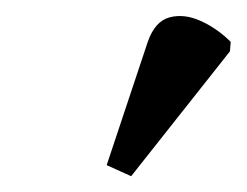

<svg xmlns="http://www.w3.org/2000/svg" viewBox="-20 -829 312 243"><path d="M146 -606 115 -620 167 -776Q176 -802 194.5 -807Q213 -812 234 -802.5Q255 -793 272 -776L271 -764Z"/></svg>

Font: Noto Serif SemiCondensed
Style: Italic
Weight: 400
Width: 4
Italic angle: -12°
Designer: Monotype Design Team
Foundry: Monotype Imaging Inc.
Version: Version 2.013